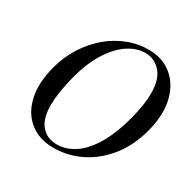

<svg xmlns="http://www.w3.org/2000/svg" viewBox="-159 -873 1049 1047"><g transform="rotate(30 365.0 -350.0)"><path d="M494.5 -712Q578 -710.5 635.8 -663.2Q693.5 -616 715 -533Q736.5 -450 710 -341Q682.5 -227.5 620 -148Q557.5 -68.5 473.5 -27.5Q389.5 13.5 296.5 11.5Q212 10 153.2 -37.2Q94.5 -84.5 74.8 -169.5Q55 -254.5 86 -370.5Q106.5 -445.5 146.5 -508.5Q186.5 -571.5 241 -617.5Q295.5 -663.5 360 -688.2Q424.5 -713 494.5 -712ZM307 -13.5Q361 -12 414.2 -43.8Q467.5 -75.5 513.8 -149Q560 -222.5 593 -345Q606 -396 612.2 -437.5Q618.5 -479 618 -512Q618 -598 580 -641.8Q542 -685.5 486.5 -687.5Q430.5 -689.5 375.2 -653.2Q320 -617 274.8 -544.5Q229.5 -472 202.5 -364Q189 -308.5 182.5 -265Q176 -221.5 176 -188Q175 -100.5 211.2 -57.5Q247.5 -14.5 307 -13.5Z"/></g></svg>

Font: Fraunces 72pt S000
Style: Italic
Weight: 400
Italic angle: -16°
Version: Version 1.000; ttfautohint (v1.8.3)